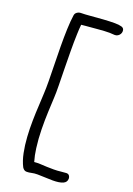

<svg xmlns="http://www.w3.org/2000/svg" viewBox="-197 -887 846 1222"><g transform="rotate(20 226.0 -276.5)"><path d="M153 264Q142 264 135 258.5Q128 253 123 245Q104 208 94 158.5Q84 109 80.5 54Q77 -1 78 -56Q79 -111 82 -159.5Q85 -208 86 -242Q88 -276 87.5 -327.5Q87 -379 85.5 -439Q84 -499 83.5 -560.5Q83 -622 85 -677.5Q87 -733 93 -774Q95 -788 107 -796Q119 -804 133 -804Q157 -804 196 -807.5Q235 -811 278.5 -814Q322 -817 357 -817Q386 -817 404 -811.5Q422 -806 422 -786Q422 -775 416.5 -766Q411 -757 402 -751.5Q393 -746 382 -746Q372 -746 364.5 -747Q357 -748 347 -748Q313 -748 270.5 -744Q228 -740 189 -737Q173 -735 159 -734Q156 -704 155 -669Q153 -614 153.5 -553Q154 -492 155 -432.5Q156 -373 157 -322.5Q158 -272 156 -238Q154 -199 151.5 -142.5Q149 -86 150 -22.5Q151 41 159 102Q165 149 177 189Q196 187 218 188Q264 191 310 191Q334 191 358.5 188Q383 185 394 185Q407 185 413.5 193.5Q420 202 420 213Q420 238 396 248.5Q372 259 327 259Q302 259 275 257.5Q248 256 224 256Q202 256 185 260Q168 264 153 264Z"/></g></svg>

Font: Shantell Sans Light Light
Style: Regular
Weight: 300
Version: Version 1.008;[ac192a2d6]